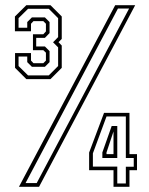

<svg xmlns="http://www.w3.org/2000/svg" viewBox="-20 -720 573 740"><path d="M81.5 -415 38 -458.5V-515.5H99.5V-486.5L109 -476.5H147L157 -486.5V-517L147 -526.5H107V-588H147L157 -599V-628.5L147 -638.5H109L99.5 -628.5V-599.5H37.5V-656.5L81.5 -700H174.5L218 -656.5V-570L205.5 -557.5L218 -544.5V-458.5L174.5 -415ZM88 -429.5H168L204 -465.5V-537.5L184.5 -557L204 -577V-650L168 -686H88L51.5 -650V-613H85V-635L103 -653H153L171 -635V-592.5L153 -574H119.5V-541H153L171 -523V-480.5L153 -462.5H103L85 -480.5V-502H51.5V-465.5ZM53 0 424 -700H501L130.5 0ZM78.5 -14.5H121.5L477.5 -687H434.5ZM417.5 0V-64H323.5V-132L381 -285H479V-126H508V-64H479V0ZM390.5 -126H417.5V-218H419L390.5 -132.5ZM432 -13H465V-77.5H495.5V-111H465V-271H390.5L338 -129V-78H432ZM374.5 -111V-132.5L410.5 -234.5H432V-111Z"/></svg>

Font: Tourney Thin Light
Style: Regular
Weight: 300
Version: Version 1.015